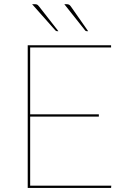

<svg xmlns="http://www.w3.org/2000/svg" viewBox="-20 -922 622 942"><path d="M116 0ZM525 -700V-689H128V-361H465V-350H128V-11H526L525 0H116V-700ZM305.5 -901.5Q314 -901.5 318.5 -899.2Q323 -897 327.5 -890.5L412.5 -769H405.5Q400 -769 397.5 -773L295.5 -901.5ZM149.5 -901.5Q158 -901.5 162 -899.5Q166 -897.5 171.5 -890.5L266.5 -769H259.5Q255.5 -769 251.5 -773L137.5 -901.5Z"/></svg>

Font: Lato Hairline
Style: Regular
Weight: 100
Designer: Lukasz Dziedzic
Foundry: tyPoland Lukasz Dziedzic
Version: Version 2.007; 2014-02-27